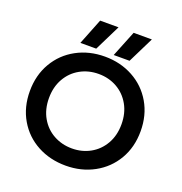

<svg xmlns="http://www.w3.org/2000/svg" viewBox="-160 -1054 1141 1207"><g transform="rotate(20 410.5 -450.5)"><path d="M304 -916H427L341 -742H235ZM528 -916H650L564 -742H458ZM40 -349Q40 -456 88.5 -539Q137 -622 221.5 -668Q306 -714 411 -714Q515 -714 599.5 -668Q684 -622 732.5 -539Q781 -456 781 -349Q781 -242 732.5 -159.5Q684 -77 599.5 -31Q515 15 411 15Q306 15 221.5 -30.5Q137 -76 88.5 -159Q40 -242 40 -349ZM653 -349Q653 -423 621 -479.5Q589 -536 534 -567Q479 -598 411 -598Q343 -598 287.5 -567Q232 -536 200 -479.5Q168 -423 168 -349Q168 -274 200.5 -217.5Q233 -161 288.5 -130.5Q344 -100 411 -100Q478 -100 533 -130.5Q588 -161 620.5 -217.5Q653 -274 653 -349Z"/></g></svg>

Font: Prompt Medium
Style: Regular
Weight: 500
Designer: Katatrad Team
Foundry: CadsonDemak
Version: Version 1.000